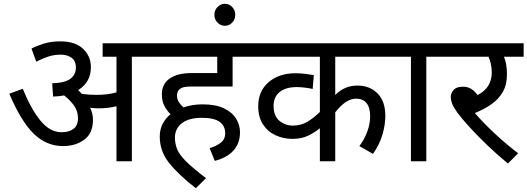

<svg xmlns="http://www.w3.org/2000/svg" viewBox="-20 -850 2780 1012"><path d="M470 -218Q470 -148 424.5 -114Q379 -80 312 -80Q226 -80 159 -144Q92 -208 29 -356L100 -382Q143 -276 193 -214.5Q243 -153 305 -153Q343 -153 367 -170.5Q391 -188 391 -227Q391 -264 370.5 -293Q350 -322 318 -347Q291 -342 260 -341L255 -411Q323 -413 351.5 -435Q380 -457 380 -494Q380 -530 356.5 -546Q333 -562 302 -562Q265 -562 235 -552Q205 -542 171 -525L146 -594Q172 -608 210.5 -620Q249 -632 298 -632Q376 -632 417.5 -593Q459 -554 459 -495Q459 -417 392 -375Q403 -365 412 -355Q450 -350 486 -350Q518 -350 543 -353Q568 -356 594 -363V-551H521V-622H779V-551H675V0H594V-290Q570 -284 547 -281.5Q524 -279 498 -279Q481 -279 455 -282Q470 -252 470 -218Z M1085 -69Q1121 -80 1144 -98Q1167 -116 1167 -148Q1167 -186 1138 -207.5Q1109 -229 1044 -229Q975 -229 938.5 -200.5Q902 -172 902 -124Q902 -93 913.5 -64Q925 -35 960.5 0.5Q996 36 1066 89L1012 142Q921 71 871.5 9Q822 -53 822 -130Q822 -168 837.5 -197.5Q853 -227 879 -248Q860 -266 846.5 -292Q833 -318 833 -352Q833 -380 843 -400Q853 -420 870 -433Q893 -450 922.5 -457.5Q952 -465 993 -465H1125V-551H764V-622H1310V-551H1206V-394H994Q963 -394 950 -391Q937 -388 928 -381Q913 -369 913 -347Q913 -327 923 -311.5Q933 -296 947 -284Q994 -300 1048 -300Q1117 -300 1160.5 -279Q1204 -258 1224.5 -224.5Q1245 -191 1245 -153Q1245 -95 1211 -57Q1177 -19 1112 -2Z M1110 -772Q1110 -796 1126.5 -813Q1143 -830 1165 -830Q1188 -830 1204 -813Q1220 -796 1220 -772Q1220 -748 1204 -731Q1188 -714 1165 -714Q1143 -714 1126.5 -731Q1110 -748 1110 -772Z M2072 -551H1747V-349Q1795 -399 1864 -399Q1929 -399 1970 -357.5Q2011 -316 2011 -239Q2011 -193 1996 -141Q1981 -89 1946 -39L1874 -80Q1899 -112 1915 -154Q1931 -196 1931 -237Q1931 -284 1911.5 -307Q1892 -330 1857 -330Q1803 -330 1747 -258V0H1666V-174Q1642 -154 1606.5 -136Q1571 -118 1521 -118Q1474 -118 1432.5 -137Q1391 -156 1366 -194.5Q1341 -233 1341 -290Q1341 -370 1396 -417Q1451 -464 1539 -464Q1562 -464 1590.5 -460.5Q1619 -457 1634 -454L1628 -381Q1612 -385 1587.5 -388Q1563 -391 1544 -391Q1486 -391 1454 -365Q1422 -339 1422 -292Q1422 -239 1452.5 -213.5Q1483 -188 1523 -188Q1567 -188 1601.5 -209Q1636 -230 1666 -260V-551H1295V-622H2072Z M2227 -551V0H2146V-551H2057V-622H2330V-551Z M2711 -42 2657 12Q2598 -37 2546 -87Q2494 -137 2454 -181Q2414 -225 2391 -256Q2369 -287 2362.5 -305Q2356 -323 2356 -340Q2356 -359 2371 -376Q2386 -393 2420 -393Q2445 -393 2463.5 -381.5Q2482 -370 2497 -349Q2536 -369 2554 -399Q2572 -429 2572 -468Q2572 -491 2567 -513.5Q2562 -536 2555 -551H2316V-622H2740V-551H2636Q2652 -516 2652 -458Q2652 -403 2630 -365Q2608 -327 2570 -300.5Q2532 -274 2483 -254Q2528 -202 2587.5 -146.5Q2647 -91 2711 -42Z"/></svg>

Font: Noto Sans Historical
Style: Regular
Weight: 400
Designer: Monotype Design Team
Foundry: Monotype Imaging Inc.
Version: Version 2.013; ttfautohint (v1.8.4.7-5d5b)